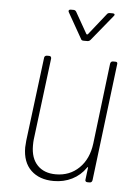

<svg xmlns="http://www.w3.org/2000/svg" viewBox="-51 -737 561 785"><g transform="rotate(5 229.0 -345.0)"><path d="M398 -501H408Q418 -501 416 -491L357 -10Q355 0 346 0H337Q332 0 329.5 -3Q327 -6 328 -10L334 -58Q335 -61 333 -61.5Q331 -62 330 -59Q308 -27 274 -10Q240 7 199 7Q140 7 105.5 -26Q71 -59 71 -120Q71 -128 73 -148L116 -491Q116 -495 119 -498Q122 -501 127 -501H136Q145 -501 145 -491L103 -154Q102 -145 102 -130Q102 -78 129.5 -49.5Q157 -21 205 -21Q262 -21 300.5 -58.5Q339 -96 347 -160L387 -491Q389 -501 398 -501ZM199 -690Q199 -697 208 -697H219Q226 -697 230 -691L280 -603Q281 -602 283 -602Q285 -602 286 -603L356 -691Q360 -697 368 -697H380Q386 -697 387.5 -693.5Q389 -690 384 -685L299 -581Q294 -575 286 -575H271Q262 -575 260 -581L201 -685Z"/></g></svg>

Font: Barlow Semi Condensed Thin
Style: Italic
Weight: 250
Width: 4
Italic angle: -7°
Designer: Jeremy Tribby
Foundry: Tribby Type
Version: Version 1.408